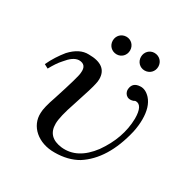

<svg xmlns="http://www.w3.org/2000/svg" viewBox="-135 -674 781 802"><g transform="rotate(30 255.0 -272.5)"><path d="M209.1 -514.3C209.1 -490.3 227.4 -472 251.4 -472C274.3 -472 292.6 -490.3 292.6 -514.3C292.6 -538.3 274.3 -556.6 251.4 -556.6C227.4 -556.6 209.1 -538.3 209.1 -514.3ZM345.1 -514.3C345.1 -490.3 363.4 -472 386.3 -472C410.3 -472 428.6 -490.3 428.6 -514.3C428.6 -538.3 410.3 -556.6 386.3 -556.6C363.4 -556.6 345.1 -538.3 345.1 -514.3ZM474.3 -228.6C450.3 -125.7 405.7 -54.9 342.9 -14.9C312 3.4 274.3 12.6 232 12.6C153.1 13.7 96 -36.6 99.4 -101.7C99.4 -118.9 106.3 -147.4 120 -186.3C147.4 -270.9 161.1 -318.9 161.1 -330.3C164.6 -358.9 153.1 -372.6 128 -372.6C108.6 -371.4 90.3 -357.7 70.9 -333.7C57.1 -318.9 44.6 -299.4 32 -276.6L12.6 -286.9C27.4 -318.9 45.7 -346.3 65.1 -370.3C92.6 -400 121.1 -414.9 152 -413.7C211.4 -413.7 241.1 -390.9 241.1 -346.3C241.1 -338.3 240 -330.3 237.7 -321.1C235.4 -308.6 224 -269.7 202.3 -204.6C185.1 -154.3 176 -117.7 176 -93.7C176 -50.3 200 -26.3 246.9 -20.6C300.6 -14.9 347.4 -40 388.6 -94.9C429.7 -153.1 451.4 -213.7 452.6 -277.7C452.6 -321.1 441.1 -342.9 419.4 -342.9C416 -342.9 413.7 -341.7 410.3 -339.4C377.1 -328 363.4 -355.4 365.7 -371.4C368 -393.1 380.6 -404.6 404.6 -405.7C421.7 -406.9 437.7 -398.9 452.6 -382.9C472 -361.1 481.1 -330.3 481.1 -290.3C481.1 -270.9 478.9 -250.3 474.3 -228.6Z"/></g></svg>

Font: GFS Goschen
Style: Italic
Weight: 400
Designer: George D. Matthiopoulos
Foundry: George D. Matthiopoulos
Version: Fontographer 4.7 9/28/09 FG4M≠0000002248